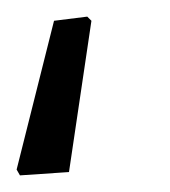

<svg xmlns="http://www.w3.org/2000/svg" viewBox="-22 -65 205 231"><path d="M-2 139 43 -40 83 -45 88 -40 61 142 2 146Z"/></svg>

Font: Alegreya Sans SC
Style: Italic
Weight: 400
Italic angle: -7°
Designer: Juan Pablo del Peral
Foundry: Huerta Tipografica
Version: Version 2.008; ttfautohint (v1.6)